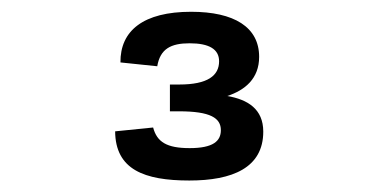

<svg xmlns="http://www.w3.org/2000/svg" viewBox="-20 -852 660 326"><path d="M304.5 -832C223.5 -832 184 -800 184.5 -746L247 -739.5C252 -769 270 -778.5 302 -778.5C335 -778.5 352 -768.5 352 -748C352 -723.5 332.5 -708.5 284.5 -708.5H268.5V-663H284C337.5 -663 355 -651.5 355 -631C355 -612.5 342 -600.5 302 -600.5C263 -600.5 246.5 -611 240 -635.5L175.5 -629C176 -564 225 -545.5 301.5 -545.5C374.5 -545.5 427 -567 427 -628.5C427 -667 400.5 -683 366 -689C396 -699 420 -718.5 420 -755.5C420 -806 377.5 -832 304.5 -832Z"/></svg>

Font: Monaspace Neon SemiBold
Style: Regular
Weight: 600
Designer: Riley Cran & the Lettermatic Team
Foundry: Lettermatic
Version: Version 1.200 (Monaspace Neon)